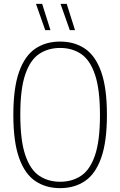

<svg xmlns="http://www.w3.org/2000/svg" viewBox="-20 -964 622 993"><path d="M291 9Q217 9 162.8 -27.5Q108.5 -64 78.8 -147.2Q49 -230.5 49 -370Q49 -509.5 78.8 -592.8Q108.5 -676 162.8 -712.5Q217 -749 291 -749Q365 -749 419.2 -712.5Q473.5 -676 503.2 -592.8Q533 -509.5 533 -370Q533 -230.5 503.2 -147.2Q473.5 -64 419.2 -27.5Q365 9 291 9ZM291 -24Q353 -24 399.2 -54.8Q445.5 -85.5 471.2 -160.5Q497 -235.5 497 -368Q497 -502.5 471.2 -578.2Q445.5 -654 399.2 -685Q353 -716 291 -716Q229 -716 182.8 -685.2Q136.5 -654.5 110.8 -579.5Q85 -504.5 85 -372Q85 -237.5 110.8 -161.8Q136.5 -86 182.8 -55Q229 -24 291 -24ZM341 -808 293 -944H325L368 -808ZM214 -808 166 -944H198L241 -808Z"/></svg>

Font: Encode Sans SC Condensed Thin
Style: Regular
Weight: 100
Width: 3
Designer: Multiple Designers
Foundry: Impallari Type
Version: Version 3.002